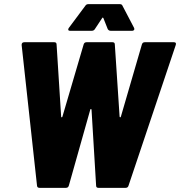

<svg xmlns="http://www.w3.org/2000/svg" viewBox="-20 -903 866 923"><path d="M158 -10 84 -687Q84 -700 97 -700H241Q252 -700 252 -689L274 -342Q274 -339 276.5 -339Q279 -339 280 -342L382 -689Q385 -700 396 -700H521Q532 -700 532 -689L555 -342Q556 -339 558 -339Q560 -339 561 -342L662 -689Q665 -700 676 -700H816Q829 -700 825 -687L598 -11Q595 0 584 0H453Q442 0 442 -11L420 -376Q419 -379 417 -379Q415 -379 414 -376L311 -11Q308 0 297 0H170Q159 0 158 -10ZM308 -761Q308 -765 311 -769L390 -875Q395 -883 404 -883H557Q566 -883 569 -875L624 -770Q626 -766 626 -764Q626 -760 623 -757.5Q620 -755 616 -755H512Q503 -755 498 -763L477 -816Q474 -821 471 -816L436 -763Q431 -755 421 -755H317Q308 -755 308 -761Z"/></svg>

Font: Barlow Semi Condensed ExtraBold
Style: Italic
Weight: 800
Width: 4
Italic angle: -7°
Designer: Jeremy Tribby
Foundry: Tribby Type
Version: Version 1.408